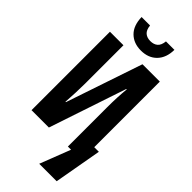

<svg xmlns="http://www.w3.org/2000/svg" viewBox="-351 -976 1236 1236"><g transform="rotate(45 267.0 -358.0)"><path d="M264 -769Q198 -769 157.5 -809Q117 -849 115 -925H192Q196 -887 215 -871Q234 -855 264 -855Q295 -855 314 -871Q333 -887 337 -925H414Q413 -852 372.5 -810.5Q332 -769 264 -769ZM38 0V-714H161V-364Q161 -328 159 -281Q157 -234 154 -193H158L334 -714H492V-117H534L476 209H317L398 0H369V-353Q369 -405 371 -446.5Q373 -488 377 -528H373L196 0Z"/></g></svg>

Font: Noto Sans Mono Condensed
Style: Bold
Weight: 700
Width: 3
Designer: Monotype Design Team
Foundry: Monotype Imaging Inc.
Version: Version 2.014